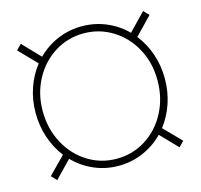

<svg xmlns="http://www.w3.org/2000/svg" viewBox="-91 -684 828 792"><g transform="rotate(-15 323.5 -288.0)"><path d="M131.3 -71.3 61.5 1 40 -21.5 111.3 -94.2Q80.6 -133.8 63.7 -183.6Q46.9 -233.4 46.9 -289.1Q46.9 -344.7 64 -394.5Q81.1 -444.3 112.3 -483.9L40 -558.6L61.5 -581.1L132.8 -506.8Q170.4 -544.4 219.2 -565.2Q268.1 -585.9 322.3 -585.9Q377.4 -585.9 426.3 -565.4Q475.1 -544.9 512.7 -507.3L584 -581.1L605.5 -558.6L533.2 -483.9Q564.5 -444.3 581.5 -394.5Q598.6 -344.7 598.6 -289.1Q598.6 -233.4 581.8 -183.6Q564.9 -133.8 534.2 -94.2L605.5 -21.5L584 1L514.2 -71.3Q476.6 -32.7 427.2 -11.5Q377.9 9.8 322.3 9.8Q267.1 9.8 218 -11.5Q168.9 -32.7 131.3 -71.3ZM567.4 -289.1Q567.9 -363.3 535.4 -424.3Q502.9 -485.4 446.5 -520.5Q390.1 -555.7 322.3 -555.7Q254.9 -555.7 198.7 -520.5Q142.6 -485.4 109.9 -424.3Q77.1 -363.3 77.1 -289.1Q77.1 -214.4 109.6 -152.8Q142.1 -91.3 198.2 -55.9Q254.4 -20.5 322.3 -20.5Q390.1 -20.5 446.3 -55.9Q502.4 -91.3 534.9 -152.8Q567.4 -214.4 567.4 -289.1Z"/></g></svg>

Font: Pretendard GOV Thin
Style: Regular
Weight: 100
Designer: Base glyphs from Inter by Rasmus Andersson; Hangeul glyphs from Noto Sans CJK(Source Han Sans) by Jang Soo-young and Kan
Foundry: Kil Hyung-jin
Version: Version 1.309